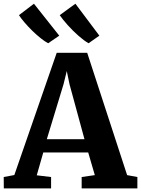

<svg xmlns="http://www.w3.org/2000/svg" viewBox="-36 -1038 776 1058"><path d="M43 -73.5 276.5 -747H444.5L664.5 -73L721 -62.5V0H414V-62.5L486.5 -73L450 -198H202.5L166.5 -72L245.5 -62.5V0H-15L-15.5 -62.5ZM429.5 -271 347 -574 332 -646.5 314 -573.5 222 -271ZM229 -800Q210.5 -809.5 187.8 -827.8Q165 -846 142 -868.5Q119 -891 99.5 -913.8Q80 -936.5 68.5 -954.5L151 -1017.5L290.5 -841.5L230 -800ZM451.5 -800Q427.5 -813.5 396.5 -840.8Q365.5 -868 337.5 -899.2Q309.5 -930.5 293 -954.5L379.5 -1017.5L511.5 -841.5L452.5 -800Z"/></svg>

Font: Merriweather 20pt ExtraBold
Style: Regular
Weight: 800
Version: Version 2.100